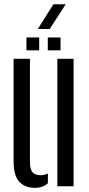

<svg xmlns="http://www.w3.org/2000/svg" viewBox="-20 -877 420 904"><path d="M44 -118V-600H121V-112.5Q121 -80.5 133 -66.2Q145 -52 171.5 -52Q188.5 -52 205.5 -60V-14Q180.5 7.5 145.5 7.5Q96.5 7.5 70.2 -21.8Q44 -51 44 -118ZM250 0V-600H326.5V0ZM205 -640V-700.5H265V-640ZM104.5 -640V-700.5H164.5V-640ZM158 -740.5 231.5 -857H289.5L214 -740.5Z"/></svg>

Font: Big Shoulders Stencil Display Medium
Style: Regular
Weight: 500
Designer: Patric King
Foundry: XO Type Co
Version: Version 1.000